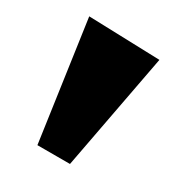

<svg xmlns="http://www.w3.org/2000/svg" viewBox="-94 -831 428 461"><g transform="rotate(30 120.5 -601.0)"><path d="M223.1 -759.8 162.1 -436H71.8L24.9 -766.1Z"/></g></svg>

Font: Peralta
Style: Regular
Weight: 400
Designer: Astigmatic (AOETI)
Foundry: Astigmatic (AOETI)
Version: Version 1.000